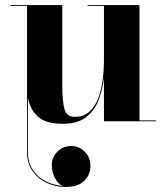

<svg xmlns="http://www.w3.org/2000/svg" viewBox="-20 -480 658 760"><path d="M261.5 98Q293.5 98 315.8 120.8Q338 143.5 338 177.5Q338 212.5 313.2 236.2Q288.5 260 239.5 260Q200.5 260 165.5 244Q130.5 228 108.8 197Q87 166 87 121V-456.5H21.5V-460H226.5V-143Q226.5 -80 235 -48.8Q243.5 -17.5 275 -17.5Q311.5 -17.5 334.5 -38.8Q357.5 -60 369.8 -93.5Q382 -127 386.8 -165Q391.5 -203 391.5 -237V-456.5H326.5V-460H532V-3.5H597V0H391.5V-171Q386.5 -127.5 371 -85.8Q355.5 -44 321.8 -17Q288 10 229 10Q160.5 10 129.5 -18.8Q98.5 -47.5 90.5 -94.5V121Q90.5 162.5 109.5 191.8Q128.5 221 160 237Q191.5 253 228 256Q209 248 197 223.8Q185 199.5 185 173.5Q185 143 207 120.5Q229 98 261.5 98Z"/></svg>

Font: Bodoni* 48pt
Style: Bold
Weight: 700
Version: Version 2.3